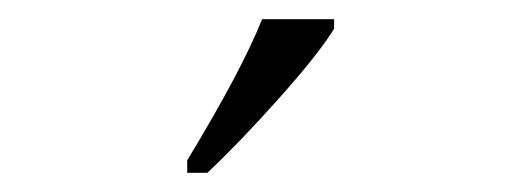

<svg xmlns="http://www.w3.org/2000/svg" viewBox="-20 -785 548 200"><path d="M175 -618Q232 -712 253 -765H328V-755Q312 -729 271 -683Q230 -637 196 -605H175Z"/></svg>

Font: Noto Serif NarrowLight
Style: Regular
Weight: 300
Width: 4
Designer: Monotype Design Team
Foundry: Monotype Imaging Inc.
Version: Version 1.001